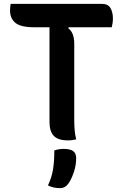

<svg xmlns="http://www.w3.org/2000/svg" viewBox="-20 -720 640 993"><path d="M374 1Q363 3 354 4.5Q345 6 331 6Q280 6 258 -17.5Q236 -41 236 -89V-579H157Q87 -579 59.5 -602Q32 -625 32 -665Q32 -682 35 -700H507Q539 -700 551.5 -678Q564 -656 564 -624Q564 -611 562 -599.5Q560 -588 558 -579H335L333 -574Q364 -551 364 -494V-99Q364 -74 366 -49Q368 -24 374 1ZM261 58Q285 50 308 50Q343 50 358.5 61.5Q374 73 374 98Q374 135 361 173Q348 211 331 233Q315 253 292 253Q273 253 257.5 249.5Q242 246 228 239Q247 199 254 157.5Q261 116 261 58Z"/></svg>

Font: Recursive Mn Csl St SmB
Style: Regular
Weight: 600
Monospace: yes
Version: Version 1.079;hotconv 1.0.112;makeotfexe 2.5.65598; ttfautoh